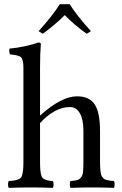

<svg xmlns="http://www.w3.org/2000/svg" viewBox="-20 -903 587 925"><path d="M172.9 -576.2V-346.2Q275.9 -439 351.1 -439Q410.6 -439 436.3 -399.9Q461.9 -360.8 461.9 -271V-122.1Q461.9 -104 462.9 -91.6Q463.9 -79.1 465.3 -69.1Q466.8 -59.1 470.7 -53.2Q474.6 -47.4 478.8 -43.2Q482.9 -39.1 491.2 -36.6Q499.5 -34.2 507.3 -33Q515.1 -31.7 528.8 -30.8Q532.2 -26.4 532.2 -14.4Q532.2 -2.4 528.8 2Q469.2 0 421.9 0Q379.4 0 319.8 2Q316.4 -2.4 316.4 -14.4Q316.4 -26.4 319.8 -30.8Q341.8 -32.7 351.8 -35.4Q361.8 -38.1 369.9 -47.6Q377.9 -57.1 379.9 -73.7Q381.8 -90.3 381.8 -122.1V-273.9Q381.8 -327.6 364.7 -357.4Q347.7 -387.2 316.9 -387.2Q244.1 -387.2 172.9 -310.1V-122.1Q172.9 -96.7 174.6 -81.5Q176.3 -66.4 179.4 -56.2Q182.6 -45.9 190.9 -41.3Q199.2 -36.6 207.8 -34.4Q216.3 -32.2 233.9 -30.8Q238.3 -26.4 238.3 -14.4Q238.3 -2.4 233.9 2Q174.3 0 132.8 0Q82.5 0 22.9 2Q18.6 -2.4 18.6 -14.4Q18.6 -26.4 22.9 -30.8Q43.5 -32.2 53.5 -34.4Q63.5 -36.6 73 -41.3Q82.5 -45.9 85.7 -56.2Q88.9 -66.4 90.8 -81.3Q92.8 -96.2 92.8 -122.1V-576.2Q92.8 -615.2 81.8 -626.5Q70.8 -637.7 27.8 -641.1Q22.5 -657.2 25.9 -668.9Q62 -671.9 101.8 -680.7Q141.6 -689.5 164.1 -698.2Q176.8 -698.2 176.8 -690.9Q172.9 -645.5 172.9 -576.2ZM166 -752.9Q233.4 -827.6 268.1 -882.8H315.9Q348.1 -830.1 418 -752.9L397.9 -740.2Q337.4 -783.2 292 -830.1Q245.6 -783.7 186 -740.2Z"/></svg>

Font: Common Serif
Style: Regular
Weight: 400
Designer: Philipp H. Poll, Khaled Hosny
Foundry: Stefan Peev, Context Ltd.
Version: Version 1.026